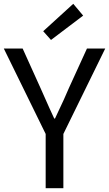

<svg xmlns="http://www.w3.org/2000/svg" viewBox="-21 -989 573 1009"><path d="M219 0V-285L-1 -734H98L192 -526Q249 -397 264 -366H268Q325 -486 341 -526L436 -734H532L312 -285V0ZM247 -779 206 -825 364 -969 416 -907Z"/></svg>

Font: Swei Fan Sans CJK TC
Style: Regular
Weight: 400
Version: Version 2.130